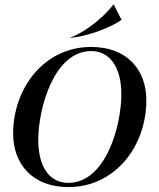

<svg xmlns="http://www.w3.org/2000/svg" viewBox="-20 -786 678 818"><path d="M271.5 11C470.5 11 603.5 -163 603.5 -359C603.5 -486 524 -586 368 -586C169 -586 36 -411.5 36 -216.5C36 -90 115.5 11 271.5 11ZM271 -7C195 -7 143 -68.5 143 -191C143 -321.5 209 -568.5 368.5 -568.5C444.5 -568.5 497 -504 497 -384.5C497 -251 431 -7 271 -7ZM463 -766.5C412 -699.5 325.5 -641 280 -626.5L281.5 -625C340.5 -630 439.5 -661 496.5 -700.5L497.5 -702.5L464.5 -766.5Z"/></svg>

Font: Beautique Display Thin
Style: Bold
Weight: 500
Italic angle: -12°
Designer: Nhat-Quang Ngo
Version: Version 1.100;Glyphs 3.2.3 (3260)